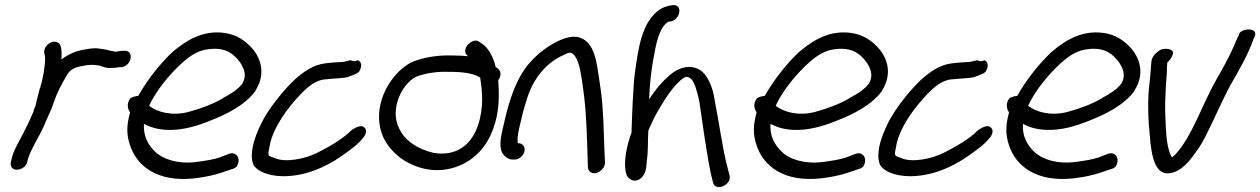

<svg xmlns="http://www.w3.org/2000/svg" viewBox="-20 -691 5087 775"><path d="M472 -420C514 -427 522 -491 479 -486H471C463 -484 456 -484 444 -482C443 -482 441 -483 438 -484L422 -487C414 -489 408 -491 401 -492L380 -495C354 -499 329 -492 310 -489H309L285 -482H284C264 -474 244 -464 228 -451C229 -473 231 -511 214 -519C187 -534 153 -501 159 -476C160 -467 162 -465 162 -456C163 -426 152 -367 142 -336L141 -335C137 -318 133 -305 129 -289L125 -272C124 -266 124 -265 121 -258C115 -243 116 -248 116 -242C103 -212 88 -180 73 -151C58 -122 38 -90 29 -58L24 -38C21 -24 26 -6 47 -6C66 -6 83 -18 89 -33V-34L94 -53C108 -95 138 -139 159 -186V-187C170 -215 187 -245 196 -275C211 -319 228 -350 249 -386C262 -409 280 -419 309 -424L325 -427C341 -430 361 -430 377 -427C391 -425 405 -414 432 -417C442 -417 452 -418 464 -420Z M1012 -327C1053 -392 1032 -451 1006 -486C983 -515 950 -544 903 -555C807 -576 733 -530 674 -479C626 -433 575 -370 538 -304C522 -303 511 -297 506 -294C488 -269 498 -248 505 -237C490 -183 491 -147 504 -107C532 -19 617 45 764 29C807 24 844 16 874 6L915 -8C925 -10 931 -15 935 -18C949 -40 943 -60 932 -67C926 -72 918 -74 908 -71H907L865 -55C841 -47 809 -42 771 -37C696 -28 636 -49 606 -79C577 -107 558 -142 561 -191C583 -179 613 -169 650 -167C716 -163 779 -184 829 -204C895 -230 969 -266 1012 -325ZM582 -264C610 -326 667 -394 715 -437C751 -469 782 -489 827 -493C892 -500 923 -473 947 -442C964 -418 979 -386 957 -352C941 -331 911 -311 881 -296V-295C840 -271 792 -253 740 -239C675 -222 615 -238 582 -264Z M1076 -132C1102 -208 1162 -281 1213 -330C1238 -352 1258 -365 1286 -370C1295 -371 1310 -372 1318 -373C1336 -375 1365 -375 1385 -380H1386V-381C1434 -397 1431 -405 1431 -405C1442 -423 1440 -442 1424 -448C1414 -442 1405 -443 1395 -448C1382 -445 1379 -443 1363 -441C1339 -439 1317 -439 1291 -435C1244 -429 1205 -401 1171 -371C1128 -331 1079 -270 1048 -218C1018 -165 981 -78 1003 -26C1019 2 1065 18 1113 20C1206 24 1296 -17 1357 -60C1387 -81 1426 -108 1446 -135H1447C1455 -146 1467 -169 1445 -180C1429 -188 1398 -165 1398 -165C1367 -132 1308 -98 1260 -74C1214 -51 1133 -32 1086 -54C1065 -61 1062 -62 1064 -79C1068 -94 1068 -108 1076 -132Z M1530 -131C1550 -92 1587 -54 1630 -33C1667 -14 1722 4 1786 -8C1872 -24 1940 -83 1971 -172C1995 -235 1995 -303 1992 -351L1991 -367C2001 -380 2005 -399 1993 -411L1980 -422C1978 -428 1978 -435 1975 -441C1966 -468 1949 -500 1925 -515L1916 -521C1890 -545 1837 -492 1866 -467H1867L1870 -464C1851 -466 1831 -467 1807 -467C1755 -469 1706 -462 1663 -448C1611 -432 1567 -385 1541 -337C1498 -257 1505 -181 1530 -131ZM1672 -386C1704 -396 1748 -403 1790 -401H1791C1848 -401 1889 -396 1918 -378C1927 -322 1934 -255 1908 -181C1880 -103 1819 -59 1730 -74C1665 -89 1614 -124 1592 -171C1549 -252 1607 -366 1672 -386Z M2014 -65C2023 -55 2034 -47 2049 -47H2057C2075 -47 2093 -62 2097 -80C2101 -98 2090 -113 2072 -113H2071C2067 -120 2069 -145 2076 -175L2091 -238C2097 -258 2102 -278 2110 -301C2136 -380 2190 -440 2251 -467C2275 -479 2283 -483 2294 -472C2316 -453 2324 -401 2330 -360C2343 -274 2346 -224 2350 -114L2353 -18C2353 -9 2357 0 2364 4C2386 19 2421 -7 2422 -33L2418 -131C2415 -243 2411 -295 2397 -382C2389 -434 2382 -494 2346 -525C2311 -553 2273 -544 2232 -525C2191 -505 2154 -477 2123 -443C2074 -391 2046 -317 2025 -238L2010 -175C2001 -136 1991 -89 2014 -65Z M2686 -604C2729 -613 2737 -677 2693 -670C2681 -668 2666 -666 2649 -656H2648C2568 -606 2556 -488 2543 -399C2536 -351 2531 -221 2529 -155C2512 -112 2493 -33 2509 14L2510 18C2512 21 2532 51 2562 32C2589 14 2589 -17 2591 -44C2597 -81 2594 -121 2597 -163L2599 -169L2611 -195C2617 -208 2623 -221 2631 -235C2662 -289 2701 -352 2742 -378C2745 -380 2749 -381 2753 -381C2769 -378 2777 -366 2786 -344C2791 -328 2798 -307 2803 -280C2816 -191 2832 -72 2850 13L2858 45C2867 85 2934 56 2925 18L2917 -13C2896 -91 2882 -202 2865 -285C2861 -314 2854 -338 2845 -357C2831 -388 2811 -418 2764 -421H2763C2719 -421 2689 -394 2663 -369C2640 -347 2619 -319 2600 -290C2604 -368 2608 -405 2623 -484C2633 -536 2647 -586 2679 -604Z M3541 -327C3582 -392 3561 -451 3535 -486C3512 -515 3479 -544 3432 -555C3336 -576 3262 -530 3203 -479C3155 -433 3104 -370 3067 -304C3051 -303 3040 -297 3035 -294C3017 -269 3027 -248 3034 -237C3019 -183 3020 -147 3033 -107C3061 -19 3146 45 3293 29C3336 24 3373 16 3403 6L3444 -8C3454 -10 3460 -15 3464 -18C3478 -40 3472 -60 3461 -67C3455 -72 3447 -74 3437 -71H3436L3394 -55C3370 -47 3338 -42 3300 -37C3225 -28 3165 -49 3135 -79C3106 -107 3087 -142 3090 -191C3112 -179 3142 -169 3179 -167C3245 -163 3308 -184 3358 -204C3424 -230 3498 -266 3541 -325ZM3111 -264C3139 -326 3196 -394 3244 -437C3280 -469 3311 -489 3356 -493C3421 -500 3452 -473 3476 -442C3493 -418 3508 -386 3486 -352C3470 -331 3440 -311 3410 -296V-295C3369 -271 3321 -253 3269 -239C3204 -222 3144 -238 3111 -264Z M3605 -132C3631 -208 3691 -281 3742 -330C3767 -352 3787 -365 3815 -370C3824 -371 3839 -372 3847 -373C3865 -375 3894 -375 3914 -380H3915V-381C3963 -397 3960 -405 3960 -405C3971 -423 3969 -442 3953 -448C3943 -442 3934 -443 3924 -448C3911 -445 3908 -443 3892 -441C3868 -439 3846 -439 3820 -435C3773 -429 3734 -401 3700 -371C3657 -331 3608 -270 3577 -218C3547 -165 3510 -78 3532 -26C3548 2 3594 18 3642 20C3735 24 3825 -17 3886 -60C3916 -81 3955 -108 3975 -135H3976C3984 -146 3996 -169 3974 -180C3958 -188 3927 -165 3927 -165C3896 -132 3837 -98 3789 -74C3743 -51 3662 -32 3615 -54C3594 -61 3591 -62 3593 -79C3597 -94 3597 -108 3605 -132Z M4560 -327C4601 -392 4580 -451 4554 -486C4531 -515 4498 -544 4451 -555C4355 -576 4281 -530 4222 -479C4174 -433 4123 -370 4086 -304C4070 -303 4059 -297 4054 -294C4036 -269 4046 -248 4053 -237C4038 -183 4039 -147 4052 -107C4080 -19 4165 45 4312 29C4355 24 4392 16 4422 6L4463 -8C4473 -10 4479 -15 4483 -18C4497 -40 4491 -60 4480 -67C4474 -72 4466 -74 4456 -71H4455L4413 -55C4389 -47 4357 -42 4319 -37C4244 -28 4184 -49 4154 -79C4125 -107 4106 -142 4109 -191C4131 -179 4161 -169 4198 -167C4264 -163 4327 -184 4377 -204C4443 -230 4517 -266 4560 -325ZM4130 -264C4158 -326 4215 -394 4263 -437C4299 -469 4330 -489 4375 -493C4440 -500 4471 -473 4495 -442C4512 -418 4527 -386 4505 -352C4489 -331 4459 -311 4429 -296V-295C4388 -271 4340 -253 4288 -239C4223 -222 4163 -238 4130 -264Z M4627 -437C4625 -401 4620 -359 4616 -316C4613 -261 4615 -198 4621 -146C4624 -101 4630 -57 4645 -25C4655 -8 4672 21 4722 3C4758 -11 4787 -48 4807 -77C4820 -94 4832 -114 4843 -135C4879 -204 4911 -282 4948 -350C4980 -405 5017 -469 5040 -534L5045 -545C5059 -580 4997 -578 4983 -557L4978 -544C4974 -536 4967 -522 4960 -504C4942 -462 4915 -414 4890 -370C4830 -265 4793 -141 4722 -65C4718 -62 4714 -58 4711 -56L4708 -60V-62H4707C4685 -105 4686 -181 4683 -247C4683 -297 4686 -349 4690 -398C4690 -416 4690 -426 4692 -439C4696 -443 4710 -455 4715 -476C4717 -485 4705 -494 4686 -494C4679 -494 4673 -494 4663 -489C4647 -479 4628 -464 4627 -437Z"/></svg>

Font: Stray Cat
Style: ExBdObl
Weight: 800
Version: Version 1.0